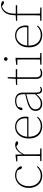

<svg xmlns="http://www.w3.org/2000/svg" viewBox="1368 -2162 808 3583"><g transform="rotate(-90 1771.5 -371.0)"><path d="M284 13Q217 13 165.5 -17.5Q114 -48 85 -104.5Q56 -161 56 -237Q56 -316 88.5 -373.5Q121 -431 174.5 -462Q228 -493 291 -493Q348 -493 394 -465.5Q440 -438 461 -385Q456 -365 437 -365Q418 -365 409 -386L386 -445Q343 -470 289 -470Q232 -470 186.5 -441Q141 -412 114.5 -360Q88 -308 88 -238Q88 -171 113 -120.5Q138 -70 183 -42Q228 -14 287 -14Q337 -14 376.5 -32.5Q416 -51 449 -85L463 -73Q433 -37 390.5 -12Q348 13 284 13Z M555 0V-23L651 -27Q652 -68 652.5 -120Q653 -172 653 -213V-263Q653 -314 652.5 -362Q652 -410 651 -451H551V-472L666 -485L678 -481L681 -354H683Q709 -414 755 -452.5Q801 -491 855 -491Q884 -491 902.5 -483Q921 -475 926 -464Q924 -436 892 -436Q877 -436 866 -443Q855 -450 841 -462L832 -469Q741 -447 682 -325V-213Q682 -172 682.5 -120Q683 -68 684 -27L793 -23V0Z M1196 -470Q1146 -470 1105.5 -443.5Q1065 -417 1040 -371.5Q1015 -326 1011 -267H1342Q1356 -270 1356 -303Q1356 -348 1338 -386Q1320 -424 1284.5 -447Q1249 -470 1196 -470ZM1208 13Q1143 13 1090.5 -14.5Q1038 -42 1008 -97.5Q978 -153 978 -238Q978 -318 1007.5 -375Q1037 -432 1087 -462.5Q1137 -493 1196 -493Q1257 -493 1299.5 -466.5Q1342 -440 1364 -396.5Q1386 -353 1386 -301Q1386 -283 1384.5 -269Q1383 -255 1381 -244H1010Q1011 -165 1037 -114Q1063 -63 1108.5 -38.5Q1154 -14 1211 -14Q1264 -14 1303 -33Q1342 -52 1372 -83L1385 -70Q1357 -35 1312 -11Q1267 13 1208 13Z M1880 11Q1845 11 1827.5 -14.5Q1810 -40 1806 -92H1803Q1763 -43 1722 -15Q1681 13 1625 13Q1567 13 1530 -19.5Q1493 -52 1493 -110Q1493 -166 1530.5 -202Q1568 -238 1640 -260Q1681 -273 1723 -283.5Q1765 -294 1805 -304V-329Q1805 -410 1774 -440.5Q1743 -471 1679 -471Q1647 -471 1620 -463Q1593 -455 1569 -440L1553 -376Q1548 -355 1528 -355Q1509 -355 1504 -376Q1522 -434 1567.5 -463.5Q1613 -493 1680 -493Q1755 -493 1795 -456.5Q1835 -420 1835 -343V-109Q1835 -52 1849 -33Q1863 -14 1888 -14Q1902 -14 1912.5 -18Q1923 -22 1933 -29L1944 -14Q1933 -4 1916.5 3.5Q1900 11 1880 11ZM1523 -114Q1523 -67 1552 -40.5Q1581 -14 1633 -14Q1679 -14 1717.5 -40Q1756 -66 1805 -118V-284Q1766 -274 1724.5 -262.5Q1683 -251 1643 -237Q1584 -216 1553.5 -186.5Q1523 -157 1523 -114Z M2193 13Q2138 13 2114 -17.5Q2090 -48 2090 -106Q2090 -126 2090.5 -143.5Q2091 -161 2091 -180V-454H1979V-476L2090 -481L2100 -630H2124L2120 -480H2272V-454H2120V-109Q2120 -59 2139.5 -36Q2159 -13 2196 -13Q2221 -13 2238.5 -18Q2256 -23 2274 -31L2282 -15Q2266 -2 2243.5 5.5Q2221 13 2193 13Z M2356 0V-23L2451 -27Q2452 -68 2452.5 -120Q2453 -172 2453 -213V-263Q2453 -314 2452.5 -362Q2452 -410 2451 -451H2352V-472L2472 -485L2484 -481L2482 -371V-213Q2482 -172 2482.5 -120Q2483 -68 2484 -27L2574 -23V0ZM2461 -633Q2448 -633 2437.5 -642.5Q2427 -652 2427 -667Q2427 -681 2437.5 -690.5Q2448 -700 2461 -700Q2475 -700 2485 -690.5Q2495 -681 2495 -667Q2495 -652 2485 -642.5Q2475 -633 2461 -633Z M2897 -470Q2847 -470 2806.5 -443.5Q2766 -417 2741 -371.5Q2716 -326 2712 -267H3043Q3057 -270 3057 -303Q3057 -348 3039 -386Q3021 -424 2985.5 -447Q2950 -470 2897 -470ZM2909 13Q2844 13 2791.5 -14.5Q2739 -42 2709 -97.5Q2679 -153 2679 -238Q2679 -318 2708.5 -375Q2738 -432 2788 -462.5Q2838 -493 2897 -493Q2958 -493 3000.5 -466.5Q3043 -440 3065 -396.5Q3087 -353 3087 -301Q3087 -283 3085.5 -269Q3084 -255 3082 -244H2711Q2712 -165 2738 -114Q2764 -63 2809.5 -38.5Q2855 -14 2912 -14Q2965 -14 3004 -33Q3043 -52 3073 -83L3086 -70Q3058 -35 3013 -11Q2968 13 2909 13Z M3174 0V-23L3275 -27Q3276 -74 3277 -120.5Q3278 -167 3278 -213V-454H3174V-476L3277 -481Q3278 -571 3298 -624.5Q3318 -678 3352 -709Q3377 -732 3405.5 -743.5Q3434 -755 3462 -755Q3494 -755 3516 -745Q3538 -735 3543 -721Q3542 -713 3536 -706.5Q3530 -700 3517 -700Q3504 -700 3490.5 -707Q3477 -714 3457 -730L3446 -738Q3418 -733 3392 -713.5Q3366 -694 3348 -666Q3334 -645 3325 -621.5Q3316 -598 3312 -564.5Q3308 -531 3307 -480H3466V-454H3307V-213Q3307 -167 3307.5 -120.5Q3308 -74 3309 -27L3422 -23V0Z"/></g></svg>

Font: Source Serif 4 SmText ExtraLight
Style: Regular
Weight: 200
Designer: Frank Grießhammer
Foundry: Adobe
Version: Version 4.005;hotconv 1.1.0;makeotfexe 2.6.0